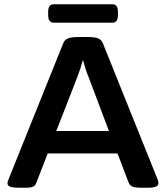

<svg xmlns="http://www.w3.org/2000/svg" viewBox="-20 -875 775 897"><path d="M70 2Q37 2 26 -3.5Q15 -9 15 -18Q15 -27 19 -35L275 -672Q282 -690 298.5 -696Q315 -702 343 -702H393Q421 -702 437.5 -696Q454 -690 461 -672L717 -35Q719 -30 719.5 -26Q720 -22 720 -18Q720 2 672 2H634Q614 2 600.5 -2.5Q587 -7 581 -22L529 -158H203L150 -22Q145 -7 133.5 -2.5Q122 2 105 2ZM342 -517 243 -263H489L393 -517Q386 -534 379.5 -554Q373 -574 369 -591H366Q362 -575 355.5 -555Q349 -535 342 -517ZM231 -769Q205 -769 205 -805V-819Q205 -855 231 -855H506Q531 -855 531 -819V-805Q531 -769 506 -769Z"/></svg>

Font: Asap Expanded SemiBold
Style: Regular
Weight: 600
Width: 7
Designer: Pablo Cosgaya
Foundry: Omnibus-Type
Version: Version 3.001; ttfautohint (v1.8.4.7-5d5b)